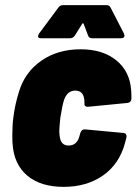

<svg xmlns="http://www.w3.org/2000/svg" viewBox="-20 -720 532 748"><path d="M29 -160Q28 -170 28 -192Q28 -234 32 -262Q38 -312 54 -363Q77 -439 141 -483.5Q205 -528 294 -528Q380 -528 433 -485Q486 -442 491 -368Q492 -357 492 -335Q491 -321 477 -319L323 -304H321Q315 -304 311.5 -307.5Q308 -311 309 -318Q309 -330 308 -335Q303 -367 273 -367Q243 -367 230 -332Q223 -312 215 -261Q211 -221 211 -208Q211 -200 213 -186Q218 -153 247 -153Q279 -153 289 -188L293 -202Q298 -217 311 -216L461 -202Q474 -201 473 -186L467 -163Q445 -81 381.5 -36.5Q318 8 228 8Q138 8 86 -36Q34 -80 29 -160ZM128 -579Q128 -581 132 -589L207 -690Q214 -700 225 -700H395Q407 -700 411 -690L463 -589Q465 -583 465 -581Q465 -571 451 -571H339Q326 -571 323 -582L306 -627Q303 -632 300 -627L272 -582Q265 -571 253 -571H140Q128 -571 128 -579Z"/></svg>

Font: Barlow Semi Condensed Black
Style: Italic
Weight: 900
Width: 4
Italic angle: -7°
Designer: Jeremy Tribby
Foundry: Tribby Type
Version: Version 1.408